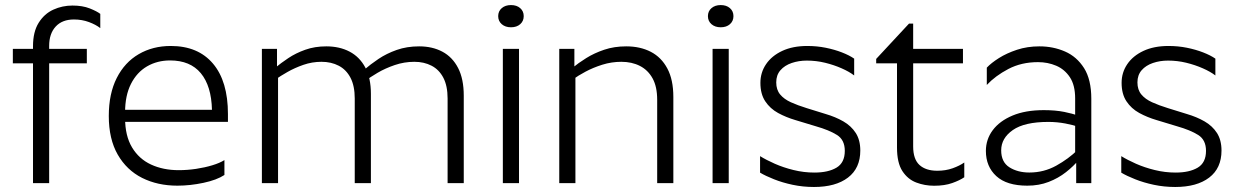

<svg xmlns="http://www.w3.org/2000/svg" viewBox="-20 -723 4881 758"><path d="M375.9 -668.2V-612Q358.5 -625.7 331.1 -635.9Q303.8 -646.1 271.9 -646.1Q225.6 -646.1 199.9 -618.2Q174.1 -590.2 174.1 -541.8V0H110.3V-540.3Q110.3 -597.5 132.7 -633.1Q155 -668.7 190.5 -684.9Q226.1 -701.1 266.1 -701.1Q305.7 -701.1 334.3 -689.8Q362.9 -678.4 375.9 -668.2ZM30.7 -472.9V-530H322.8V-472.9Z M473.8 -279.6V-256.9Q473.8 -186.9 501.2 -141.2Q528.6 -95.4 576.5 -73.3Q624.5 -51.2 685.4 -51.2Q719.2 -51.2 753.8 -56.3Q788.5 -61.5 818.2 -70.5Q847.9 -79.5 866 -91V-32.2Q836 -12.4 783.3 -1.2Q730.6 10 680.4 10Q602.3 10 541.2 -20.6Q480 -51.3 444.7 -112.8Q409.5 -174.3 409.5 -265Q409.5 -353.2 440.9 -415.1Q472.2 -476.9 527.7 -509.2Q583.1 -541.5 654.2 -541.5Q762 -541.5 820.9 -471.8Q879.9 -402.1 879.9 -272.8V-242H462.6V-289.4H816.8Q814.6 -383.6 772.8 -434Q731 -484.4 651.6 -484.4Q600.9 -484.4 560.5 -461Q520.2 -437.5 497 -391.7Q473.8 -345.8 473.8 -279.6Z M1013.9 -530H1073.6V-446.8L1077.7 -431.8V0H1013.9ZM1249.2 -479Q1212.3 -479 1177.7 -467Q1143.1 -454.9 1115.1 -438.9Q1087.1 -422.9 1068.2 -409.7L1066 -455Q1088.9 -474 1118.3 -493.6Q1147.7 -513.3 1185.2 -526.6Q1222.7 -540 1268.2 -540Q1320.5 -540 1360.1 -519.2Q1399.7 -498.4 1422 -456.7Q1444.3 -415 1444.3 -352.6V0H1380.5V-334Q1380.5 -383.7 1363.8 -415.9Q1347 -448.1 1317.3 -463.5Q1287.6 -479 1249.2 -479ZM1615.8 -479Q1576 -479 1538.5 -466.2Q1500.9 -453.4 1470.7 -435.6Q1440.4 -417.7 1420 -402.3L1417.8 -447.6Q1442.3 -468.8 1474.2 -490.3Q1506.2 -511.8 1546.3 -525.9Q1586.4 -540 1634.8 -540Q1687.2 -540 1726.8 -518.8Q1766.4 -497.6 1788.6 -454.5Q1810.9 -411.3 1810.9 -345.2V0H1747.1V-334Q1747.1 -383.7 1730.4 -415.9Q1713.6 -448.1 1683.9 -463.5Q1654.2 -479 1615.8 -479Z M1965.2 -530H2029V0H1965.2ZM1997.3 -615.3Q1975 -615.3 1960.9 -627.5Q1946.8 -639.8 1946.8 -659.3Q1946.8 -678.8 1960.9 -690.9Q1975 -703 1997.3 -703Q2019.9 -703 2033.7 -690.9Q2047.6 -678.8 2047.6 -659.3Q2047.6 -639.8 2033.7 -627.5Q2019.9 -615.3 1997.3 -615.3Z M2187.9 -530H2247.6V-446.8L2251.7 -431.8V0H2187.9ZM2433.2 -479Q2394.3 -479 2357.7 -467.5Q2321.1 -455.9 2291.3 -439.9Q2261.4 -423.9 2242.2 -409.7L2240 -455Q2262.9 -474 2294.3 -493.6Q2325.7 -513.3 2365.2 -526.6Q2404.7 -540 2452.2 -540Q2507.8 -540 2549.4 -518.4Q2591 -496.9 2614.6 -452.6Q2638.3 -408.4 2638.3 -340V0H2574.5V-328.8Q2574.5 -380.7 2556.4 -413.5Q2538.3 -446.4 2506.4 -462.7Q2474.6 -479 2433.2 -479Z M2793.2 -530H2857V0H2793.2ZM2825.3 -615.3Q2803 -615.3 2788.9 -627.5Q2774.8 -639.8 2774.8 -659.3Q2774.8 -678.8 2788.9 -690.9Q2803 -703 2825.3 -703Q2847.9 -703 2861.7 -690.9Q2875.6 -678.8 2875.6 -659.3Q2875.6 -639.8 2861.7 -627.5Q2847.9 -615.3 2825.3 -615.3Z M3239.7 -272.9Q3278.4 -261.6 3309.4 -243.8Q3340.4 -226 3358.4 -198.1Q3376.4 -170.2 3376.4 -128.7Q3376.4 -59 3327.8 -21.9Q3279.3 15.2 3193.6 15.2Q3149.9 15.2 3109.4 6.6Q3068.9 -2 3035.6 -15.3Q3002.2 -28.5 2980.7 -41.4V-106.6Q3004.8 -91.6 3038.7 -76.6Q3072.6 -61.6 3113 -51.7Q3153.5 -41.7 3195.2 -41.7Q3249.7 -41.7 3282.4 -61.1Q3315.2 -80.6 3315.2 -127.4Q3315.2 -170.8 3284.4 -190.1Q3253.7 -209.5 3200.5 -224.6L3120.3 -248.9Q3083.5 -259.7 3051.9 -276.9Q3020.3 -294.2 3001.2 -323Q2982 -351.8 2982 -395.9Q2982 -436.8 3004.4 -469.7Q3026.8 -502.7 3068.3 -522.1Q3109.8 -541.5 3167.2 -541.5Q3205 -541.5 3239.7 -534.5Q3274.4 -527.5 3303.8 -516.1Q3333.2 -504.7 3352.2 -491.5V-425.1Q3332.7 -440.1 3302.6 -453.3Q3272.6 -466.6 3237.5 -475.2Q3202.4 -483.8 3165.4 -483.8Q3133.3 -483.8 3105.5 -474.3Q3077.7 -464.8 3061.1 -445.7Q3044.5 -426.7 3044.5 -397.7Q3044.5 -368.7 3059.9 -350.1Q3075.4 -331.5 3102.3 -319.3Q3129.2 -307.1 3164.6 -296.2Z M3786.9 -23.2Q3769.3 -11 3739.4 -0.4Q3709.6 10.3 3667.7 10.3Q3630.8 10.3 3597.3 -2.4Q3563.8 -15.1 3542.6 -47.5Q3521.3 -80 3521.3 -140.4V-472.9H3439.1V-490.4L3568.6 -629.7H3585.1V-530H3781.7V-472.9H3585.1V-144.9Q3585.1 -94.4 3610.1 -71.6Q3635.1 -48.9 3680.4 -48.9Q3713.4 -48.9 3741 -58.7Q3768.6 -68.6 3786.9 -81.5Z M4235.3 -132 4239.7 -92.8Q4218.8 -67.2 4188.5 -43.4Q4158.3 -19.6 4120 -4.8Q4081.7 10 4035.6 10Q3954.4 10 3913.3 -27.8Q3872.2 -65.5 3872.2 -127.2Q3872.2 -172.8 3899.3 -209.1Q3926.5 -245.5 3977.4 -266.8Q4028.4 -288.2 4100.9 -288.2Q4146.9 -288.2 4181.6 -281.2Q4216.2 -274.2 4233.9 -266.9L4237 -221.7Q4219.5 -229.2 4186.3 -235.4Q4153 -241.7 4118.9 -241.7Q4024.6 -241.7 3978.6 -209.6Q3932.6 -177.5 3932.6 -129.5Q3932.6 -83.1 3965.1 -62.5Q3997.7 -41.9 4043.9 -41.9Q4101 -41.9 4149.8 -68.9Q4198.6 -95.9 4235.3 -132ZM4224.6 -334.4Q4224.6 -386.6 4203.9 -418Q4183.1 -449.3 4149.9 -463.5Q4116.6 -477.7 4077.8 -477.7Q4012.4 -477.7 3960.8 -450.6Q3909.3 -423.5 3875.8 -387.6V-455.9Q3893 -474.3 3923.6 -493.7Q3954.1 -513 3994.9 -526.5Q4035.7 -540 4083.7 -540Q4137.9 -540 4184.5 -519.7Q4231.1 -499.4 4259.8 -454.1Q4288.4 -408.7 4288.4 -333.1V0H4228.7V-100.1L4224.6 -106.7Z M4665.7 -272.9Q4704.4 -261.6 4735.4 -243.8Q4766.4 -226 4784.4 -198.1Q4802.4 -170.2 4802.4 -128.7Q4802.4 -59 4753.8 -21.9Q4705.3 15.2 4619.6 15.2Q4575.9 15.2 4535.4 6.6Q4494.9 -2 4461.6 -15.3Q4428.2 -28.5 4406.7 -41.4V-106.6Q4430.8 -91.6 4464.7 -76.6Q4498.6 -61.6 4539 -51.7Q4579.5 -41.7 4621.2 -41.7Q4675.7 -41.7 4708.4 -61.1Q4741.2 -80.6 4741.2 -127.4Q4741.2 -170.8 4710.4 -190.1Q4679.7 -209.5 4626.5 -224.6L4546.3 -248.9Q4509.5 -259.7 4477.9 -276.9Q4446.3 -294.2 4427.2 -323Q4408 -351.8 4408 -395.9Q4408 -436.8 4430.4 -469.7Q4452.8 -502.7 4494.3 -522.1Q4535.8 -541.5 4593.2 -541.5Q4631 -541.5 4665.7 -534.5Q4700.4 -527.5 4729.8 -516.1Q4759.2 -504.7 4778.2 -491.5V-425.1Q4758.7 -440.1 4728.6 -453.3Q4698.6 -466.6 4663.5 -475.2Q4628.4 -483.8 4591.4 -483.8Q4559.3 -483.8 4531.5 -474.3Q4503.7 -464.8 4487.1 -445.7Q4470.5 -426.7 4470.5 -397.7Q4470.5 -368.7 4485.9 -350.1Q4501.4 -331.5 4528.3 -319.3Q4555.2 -307.1 4590.6 -296.2Z"/></svg>

Font: Roundo Variable
Style: Regular
Weight: 200
Designer: Shiva Nallaperumal
Foundry: Indian Type Foundry
Version: Version 2.000